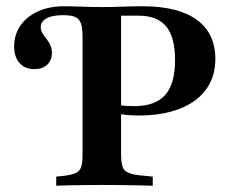

<svg xmlns="http://www.w3.org/2000/svg" viewBox="-20 -591 730 611"><path d="M242.7 -201.6V-472.6Q242.7 -501.6 237.5 -516.5Q232.3 -531.5 219 -537.1Q205.6 -542.7 181.5 -542.7Q145.2 -542.7 127.4 -532.3Q109.7 -521.8 109.7 -504.8Q109.7 -494.4 114.9 -485.5Q120.2 -476.6 127.4 -467.7Q134.7 -458.9 139.9 -448.4Q145.2 -437.9 145.2 -422.6Q145.2 -399.2 130.2 -385.1Q115.3 -371 89.5 -371Q59.7 -371 42.3 -390.3Q25 -409.7 25 -442.7Q25 -480.6 44.8 -509.3Q64.5 -537.9 100 -554.4Q135.5 -571 183.9 -571Q212.1 -571 242.3 -569.8Q272.6 -568.5 306.5 -568.5H304Q337.1 -568.5 369.8 -569.8Q402.4 -571 434.7 -571Q547.6 -571 606.5 -527.8Q665.3 -484.7 665.3 -403.2Q665.3 -346.8 635.9 -306.5Q606.5 -266.1 551.6 -244.8Q496.8 -223.4 420.2 -223.4Q403.2 -223.4 386.3 -225Q369.4 -226.6 354.8 -229Q340.3 -231.5 329.8 -233.9V-262.9Q345.2 -258.1 364.9 -255.6Q384.7 -253.2 406.5 -253.2Q474.2 -253.2 505.6 -288.7Q537.1 -324.2 537.1 -400Q537.1 -472.6 508.9 -506.9Q480.6 -541.1 421.8 -541.1H365.3V-201.6ZM293.5 -2.4Q269.4 -2.4 244.4 -2Q219.4 -1.6 196.8 -1.2Q174.2 -0.8 158.9 0V-29L183.9 -31.5Q208.1 -34.7 221 -40.3Q233.9 -46 238.3 -59.7Q242.7 -73.4 242.7 -98.4V-201.6H365.3V-98.4Q365.3 -61.3 376.6 -49.2Q387.9 -37.1 424.2 -33.1L466.1 -29V0Q447.6 -0.8 421.8 -1.2Q396 -1.6 367.7 -2Q339.5 -2.4 312.1 -2.4H304.8Z"/></svg>

Font: Playfair 5pt SemiExpanded Light
Style: Bold
Weight: 700
Version: Version 2.203